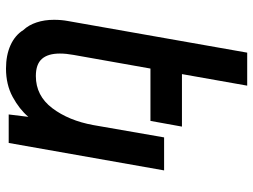

<svg xmlns="http://www.w3.org/2000/svg" viewBox="-122 -713 844 640"><g transform="rotate(90 300.0 -393.0)"><path d="M80 -49Q63.5 -66.5 54.8 -92.8Q46 -119 46 -151Q46 -175.5 50 -197L155.5 -795H265.5L227 -577.5H402L383 -472.5H208.5L163 -216Q158.5 -191.5 158.5 -170.5Q158.5 -131 176.2 -110.8Q194 -90.5 233.5 -90.5Q299 -90.5 340.5 -145.2Q382 -200 397 -282.5L438 -518H548L456.5 0H361.5L369.5 -65.5Q344 -35.5 303 -13.2Q262 9 208.5 9Q164 9 130.8 -6Q97.5 -21 80 -49Z"/></g></svg>

Font: JuliaMono SemiBoldItalic
Style: Regular
Weight: 600
Italic angle: -9°
Monospace: yes
Designer: cormullion
Foundry: corm
Version: Version 0.049; ttfautohint (v1.8.4)